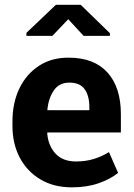

<svg xmlns="http://www.w3.org/2000/svg" viewBox="-20 -782 566 812"><path d="M283.7 10.3Q207.5 10.3 151.1 -23.2Q94.7 -56.6 63.7 -115.2Q32.7 -173.8 32.7 -249V-268.6Q32.7 -347.2 62 -408Q91.3 -468.8 144.8 -503.7Q198.2 -538.6 271 -538.1Q377.9 -538.1 434.6 -475.3Q491.2 -412.6 491.2 -299.3V-221.7H180.7L179.7 -218.8Q183.6 -166.5 214.4 -132.8Q245.1 -99.1 301.8 -99.1Q340.8 -99.1 374.8 -109.1Q408.7 -119.1 440.9 -138.7L479.5 -50.8Q446.8 -24.4 397.2 -7.1Q347.7 10.3 283.7 10.3ZM181.6 -315.9H357.9V-328.6Q357.9 -376.5 338.1 -404.5Q318.4 -432.6 273.4 -432.6Q230.5 -432.6 208 -400.1Q185.5 -367.7 180.2 -318.4ZM91.8 -630.4V-643.1L216.3 -761.7H321.3L444.8 -641.6V-630.4H333.5L268.6 -700.7L201.7 -630.4Z"/></svg>

Font: Roboto Slab
Style: Bold
Weight: 700
Designer: Google
Version: Version 2.000; ttfautohint (v1.8.1.43-b0c9)